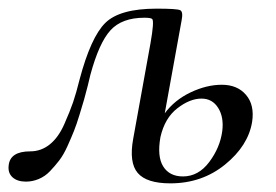

<svg xmlns="http://www.w3.org/2000/svg" viewBox="-32 -411 639 444"><path d="M481 -215Q517 -215 537 -191.5Q557 -168 551 -129Q542 -74 488.5 -30.5Q435 13 362 13Q307 13 286.5 -11Q266 -35 276 -90L316 -311Q325 -362 320 -367Q317 -370 302 -370Q250 -370 223.5 -341Q197 -312 177 -238Q176 -233 171 -213Q166 -193 162.5 -181Q159 -169 152 -146Q145 -123 139 -108Q133 -93 124 -73Q115 -53 105 -40Q95 -27 83.5 -15Q72 -3 57.5 3Q43 9 28 9Q8 9 -3 -1Q-14 -11 -12 -28Q-9 -61 38 -61Q63 -61 83 -77Q103 -93 116.5 -123.5Q130 -154 137 -174.5Q144 -195 152 -227Q178 -325 211.5 -358Q245 -391 330 -391Q377 -391 384.5 -387.5Q392 -384 388 -364L349 -149Q372 -180 409 -197.5Q446 -215 481 -215ZM482 -108Q486 -140 472.5 -161.5Q459 -183 434 -183Q407 -183 378 -160.5Q349 -138 339 -94Q331 -49 345.5 -26Q360 -3 391 -3Q427 -3 452 -36.5Q477 -70 482 -108Z"/></svg>

Font: Cormorant Infant Book
Style: Italic
Weight: 500
Italic angle: -10°
Designer: Christian Thalmann (Catharsis Fonts)
Version: Version 1.000;PS 002.000;hotconv 1.0.88;makeotf.lib2.5.64775